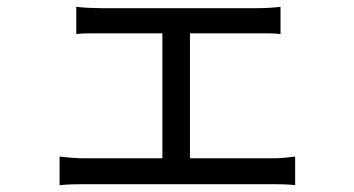

<svg xmlns="http://www.w3.org/2000/svg" viewBox="-20 -537 1040 564"><path d="M204 -517Q220 -515 240.5 -514Q261 -513 273 -513H733Q752 -513 770 -514Q788 -515 804 -517V-437Q788 -439 769 -439Q750 -439 733 -439H273Q261 -439 240.5 -439Q220 -439 204 -437ZM457 -30V-472H538V-30ZM155 -77Q173 -75 191.5 -73.5Q210 -72 227 -72H780Q798 -72 815 -73.5Q832 -75 847 -77V7Q832 5 812 4.5Q792 4 780 4H227Q211 4 192.5 4.5Q174 5 155 7Z"/></svg>

Font: Noto Sans JP Thin
Style: Regular
Weight: 400
Version: Version 2.004-H2;hotconv 1.0.118;makeotfexe 2.5.65603